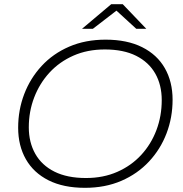

<svg xmlns="http://www.w3.org/2000/svg" viewBox="-20 -895 878 920"><path d="M387 5Q284 5 212.5 -31Q141 -67 104 -132Q67 -197 67 -283Q67 -368 96 -444Q125 -520 179.5 -579Q234 -638 311.5 -671.5Q389 -705 486 -705Q589 -705 661 -669Q733 -633 770 -568Q807 -503 807 -417Q807 -332 778 -256Q749 -180 694 -121Q639 -62 561.5 -28.5Q484 5 387 5ZM392 -42Q475 -42 542 -71.5Q609 -101 656.5 -152.5Q704 -204 729.5 -271.5Q755 -339 755 -415Q755 -488 724 -542.5Q693 -597 632.5 -627.5Q572 -658 482 -658Q399 -658 332 -628.5Q265 -599 217.5 -547.5Q170 -496 144 -428.5Q118 -361 118 -285Q118 -213 149 -158Q180 -103 241 -72.5Q302 -42 392 -42ZM373 -757 513 -875H568L681 -757H633L538 -844L425 -757Z"/></svg>

Font: Montserrat Thin Light
Style: Italic
Weight: 300
Italic angle: -11.3°
Version: Version 9.000